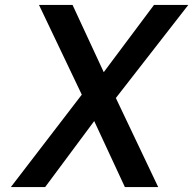

<svg xmlns="http://www.w3.org/2000/svg" viewBox="-20 -758 783 778"><path d="M486 0 335 -325 138 -738H274L428 -406L621 0ZM24 0 331 -400 380 -292 163 0ZM427 -332 379 -437 604 -738H743Z"/></svg>

Font: Exo Thin SemiBold
Style: Italic
Weight: 600
Italic angle: -9°
Version: Version 2.000